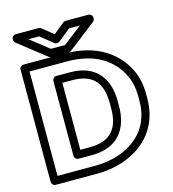

<svg xmlns="http://www.w3.org/2000/svg" viewBox="-134 -1038 1058 1174"><g transform="rotate(-15 394.5 -451.5)"><path d="M97 -25V-686H335C517 -686 624 -606 673 -499C691 -461 700 -419 700 -371V-339C700 -189 615 -92 484 -48C439 -33 389 -25 334 -25ZM47 0C47 11 57 25 72 25H334C394 25 449 16 500 -1C647 -51 750 -166 750 -339V-371C750 -425 740 -475 719 -520C661 -645 533 -736 335 -736H72C61 -736 47 -726 47 -711ZM571 -372C571 -513 500 -617 335 -617H248C233 -617 223 -603 223 -592V-118C223 -103 237 -93 248 -93H334C499 -93 571 -198 571 -339ZM521 -372V-339C521 -217 470 -143 334 -143H273V-567H335C471 -567 521 -495 521 -372ZM321 -815 399 -878H468L349 -786H259L142 -878H210L289 -814C298 -807 312 -808 321 -815ZM305 -866 234 -923C230 -926 224 -928 218 -928H74C63 -928 49 -918 49 -903V-899C49 -893 53 -884 59 -879L235 -741C239 -738 245 -736 251 -736H358C363 -736 369 -738 373 -741L550 -878C555 -882 560 -890 560 -898V-903C560 -914 550 -928 535 -928H390C385 -928 378 -926 374 -922Z"/></g></svg>

Font: Asimov
Style: XWidOu
Weight: 500
Designer: Google
Version: Version 2.000980; 2014